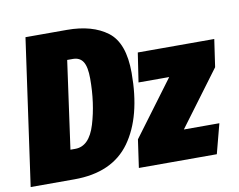

<svg xmlns="http://www.w3.org/2000/svg" viewBox="-86 -798 1120 900"><g transform="rotate(-10 474.0 -348.0)"><path d="M549 -445Q549 -237 464 -118.5Q379 0 198 0H-10L88 -696H285Q406 -696 477.5 -642Q549 -588 549 -445ZM262 -557 204 -140H227Q294 -140 323.5 -237.5Q353 -335 353 -452Q353 -508 337.5 -532.5Q322 -557 289 -557ZM958 -534 939 -403 744 -141H913L876 0H505L524 -133L719 -395H573L594 -534Z"/></g></svg>

Font: Fira Sans Extra Condensed Black
Style: Italic
Weight: 900
Width: 3
Italic angle: -8°
Designer: Carrois Corporate & Edenspiekermann AG
Foundry: Carrois Corporate GbR & Edenspiekermann AG
Version: Version 4.203